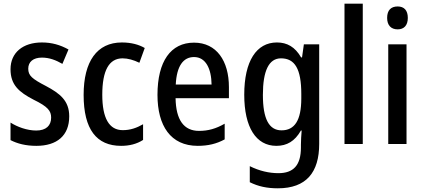

<svg xmlns="http://www.w3.org/2000/svg" viewBox="-20 -780 2291 1040"><path d="M355 -150C355 -235 304 -274 229 -314C154 -353 133 -370 133 -408C133 -445 160 -468 207 -468C248 -468 283 -454 318 -434L351 -512C306 -537 260 -550 207 -550C104 -550 37 -495 37 -405C37 -320 83 -281 162 -240C240 -202 257 -179 257 -143C257 -100 230 -73 176 -73C126 -73 73 -93 37 -116V-21C74 -2 119 10 177 10C288 10 355 -45 355 -150Z M636 10C681 10 721 0 755 -22V-107C720 -87 686 -75 645 -75C571 -75 534 -140 534 -267C534 -397 570 -464 644 -464C673 -464 704 -455 735 -440L764 -520C733 -538 692 -550 640 -550C505 -550 433 -447 433 -266C433 -79 503 10 636 10Z M1031 -549C905 -549 833 -448 833 -266C833 -99 904 10 1051 10C1107 10 1153 -1 1197 -25V-110C1150 -83 1108 -71 1058 -71C976 -71 933 -130 931 -248H1220V-308C1220 -450 1153 -549 1031 -549ZM1031 -471C1095 -471 1125 -407 1126 -322H932C937 -423 973 -471 1031 -471Z M1480 -550C1369 -550 1303 -449 1303 -267C1303 -90 1367 10 1477 10C1534 10 1577 -15 1610 -73H1614C1612 -49 1610 -18 1610 4V19C1610 117 1568 158 1488 158C1438 158 1385 146 1333 120V207C1379 230 1427 240 1485 240C1639 240 1709 154 1709 -1V-540H1626L1616 -469H1611C1578 -526 1535 -550 1480 -550ZM1502 -464C1577 -464 1612 -407 1612 -271V-247C1612 -128 1576 -74 1505 -74C1437 -74 1404 -136 1404 -266C1404 -396 1436 -464 1502 -464Z M1945 0V-760H1846V0Z M2134 -745C2098 -745 2077 -725 2077 -683C2077 -642 2099 -621 2134 -621C2168 -621 2189 -642 2189 -683C2189 -724 2169 -745 2134 -745ZM2182 -540H2083V0H2182Z"/></svg>

Font: Noto Sans Gujarati Condensed Medium
Style: Regular
Weight: 500
Width: 3
Designer: Jelle Bosma - Monotype Design Team, Universal Thirst
Foundry: Monotype Imaging Inc.
Version: Version 2.106